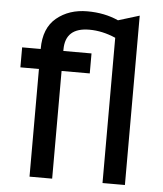

<svg xmlns="http://www.w3.org/2000/svg" viewBox="-51 -748 674 794"><g transform="rotate(5 286.0 -351.5)"><path d="M24 -447V-530H101V-531Q101 -617 152.5 -659.5Q204 -702 280 -702Q352 -702 409 -676L497 -703V0H404V-603Q349 -627 295 -627Q195 -627 195 -536V-530H312V-447H195V0H101V-447Z"/></g></svg>

Font: Roundo Medium
Style: Regular
Weight: 500
Designer: Namrata Goyal (Gurmukhi), Shiva Nallaperumal (Latin)
Foundry: Indian Type Foundry
Version: Version 1.000;PS 1.0;hotconv 1.0.88;makeotf.lib2.5.647800